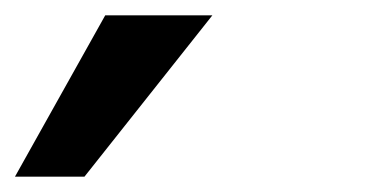

<svg xmlns="http://www.w3.org/2000/svg" viewBox="-74 -91 478 250"><path d="M-54.5 139H36L202.5 -71H63Z"/></svg>

Font: Anybody ExtraExpanded Medium
Style: Italic
Weight: 500
Width: 8
Italic angle: -10°
Version: Version 1.113;gftools[0.9.25]